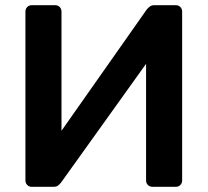

<svg xmlns="http://www.w3.org/2000/svg" viewBox="-20 -720 800 740"><path d="M102 0Q92 0 85 -7Q78 -14 78 -25V-675Q78 -686 85 -693Q92 -700 103 -700H193Q203 -700 210 -693Q217 -686 217 -675V-216L546 -684Q550 -689 557 -694.5Q564 -700 575 -700H658Q668 -700 675 -693Q682 -686 682 -675V-24Q682 -14 675 -7Q668 0 658 0H568Q557 0 550 -7Q543 -14 543 -24V-474L215 -16Q211 -11 204.5 -5.5Q198 0 186 0Z"/></svg>

Font: Rubik Medium
Style: Regular
Weight: 500
Designer: Hubert and Fischer
Foundry: Hubert and Fischer
Version: Version 2.300; ttfautohint (v1.8.4.7-5d5b);gftools[0.9.30]